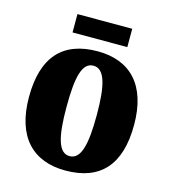

<svg xmlns="http://www.w3.org/2000/svg" viewBox="-105 -775 776 870"><g transform="rotate(15 282.5 -339.5)"><path d="M151 -603H408V-689H151ZM281 10C444 10 529 -82 529 -270C529 -458 436 -550 284 -550C121 -550 36 -458 36 -270C36 -82 129 10 281 10ZM283 -58C230 -58 212 -131 212 -270C212 -410 229 -482 282 -482C335 -482 354 -410 354 -270C354 -131 336 -58 283 -58Z"/></g></svg>

Font: Noto Serif Georgian Condensed Black
Style: Regular
Weight: 900
Width: 3
Designer: Monotype Design Team, Akaki Razmadze
Foundry: Google LLC
Version: Version 2.003